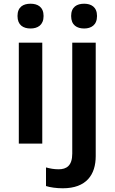

<svg xmlns="http://www.w3.org/2000/svg" viewBox="-20 -771 615 1031"><path d="M144 -751C105 -751 74 -734 74 -685C74 -636 105 -618 144 -618C182 -618 214 -636 214 -685C214 -734 182 -751 144 -751ZM362 -685C362 -636 393 -618 432 -618C469 -618 501 -636 501 -685C501 -734 469 -751 432 -751C393 -751 362 -734 362 -685ZM207 -542H81V0H207ZM317 240C444 240 494 167 494 67V-542H368V54C368 120 336 138 295 138C269 138 249 134 227 128V228C248 235 283 240 317 240Z"/></svg>

Font: Noto Sans Bamum SemiBold
Style: Regular
Weight: 600
Designer: Monotype Design Team
Foundry: Monotype Imaging Inc.
Version: Version 2.002